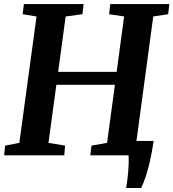

<svg xmlns="http://www.w3.org/2000/svg" viewBox="-22 -763 851 943"><path d="M597.6 160.5Q600.3 143.9 602.8 125.5Q605.3 107.2 607.1 87.3Q609 67.4 609.8 45.5Q610.7 23.7 609.5 0L568.3 -70.8H732.6Q724.3 -14.6 714.4 28.8Q704.4 72.2 693.5 104.5Q682.5 136.8 671.5 160.5ZM-1.6 0 3.1 -47.8 73 -61.3 157.4 -682 89.3 -693.4 95.4 -743H388.6L383.2 -693.4L300.4 -682L263.6 -410H550.9L587.6 -682.3L513.9 -693L519.6 -743H809.7L804 -693L730.7 -682.3L646.9 -61.3L720.6 -47.8L715.4 0H421.6L427.4 -47.8L503.9 -61.3L542.4 -346.6H254.8L216.1 -61.3L297.5 -47.8L293.8 0Z"/></svg>

Font: Merriweather Light
Style: Italic
Weight: 300
Italic angle: -7.8°
Designer: Eben Sorkin
Foundry: Eben Sorkin
Version: Version 2.101